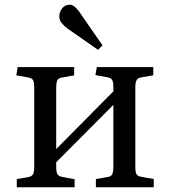

<svg xmlns="http://www.w3.org/2000/svg" viewBox="-20 -793 718 813"><path d="M51 0V-35L99 -43Q115 -46 120 -55.5Q125 -65 125 -91V-420Q125 -445 120 -453.5Q115 -462 100 -465L49 -474L55 -509H294V-474L244 -465Q228 -463 223 -453.5Q218 -444 218 -419V-162L460 -406V-423Q460 -446 455 -454.5Q450 -463 434 -466L384 -475L390 -509H629V-474L581 -466Q564 -463 558.5 -454Q553 -445 553 -420V-86Q553 -63 558.5 -54.5Q564 -46 580 -44L631 -35V0H386V-35L433 -43Q450 -45 455 -54.5Q460 -64 460 -89V-349L218 -106V-87Q218 -64 223 -55.5Q228 -47 243 -44L296 -34V0ZM395 -582 266 -672Q251 -683 241 -695.5Q231 -708 231 -724Q231 -742 243 -757.5Q255 -773 276 -773Q294 -773 315 -744L414 -601Z"/></svg>

Font: Literata 36pt
Style: Regular
Weight: 400
Designer: Latin by Veronika Burian and Jose Scaglione. Greek by Irene Vlachou. Cyrillic by Vera Evstafieva.
Foundry: TypeTogether
Version: Version 3.002